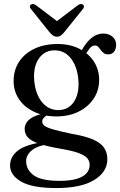

<svg xmlns="http://www.w3.org/2000/svg" viewBox="-20 -701 608 973"><path d="M347.5 -22Q285 -35 251.8 -44.5Q218.5 -54 206.2 -63.2Q194 -72.5 194 -84.5Q194 -95.5 203 -105Q212 -114.5 228 -122.5L215 -128.5Q173 -121 148.8 -108.5Q124.5 -96 114.8 -80.2Q105 -64.5 105 -48Q105 -23.5 120 -5.8Q135 12 175.2 26.2Q215.5 40.5 291 53.5Q347 63 378.2 74.5Q409.5 86 422 100.5Q434.5 115 434.5 134.5Q434.5 159.5 417.8 177.8Q401 196 367.2 205.8Q333.5 215.5 282.5 215.5Q189.5 215.5 151 187.5Q112.5 159.5 112.5 115Q112.5 85 140.8 61.2Q169 37.5 224 30.5L212 17.5Q113 29.5 72 61Q31 92.5 31 137.5Q31 187 87.5 219.5Q144 252 266 252Q390.5 252 457.2 211.2Q524 170.5 524 106Q524 72 507.2 47.5Q490.5 23 451.8 6Q413 -11 347.5 -22ZM378.5 -421.5 407 -415Q422.5 -441 434.5 -455.8Q446.5 -470.5 461.5 -470.5Q471 -470.5 477.5 -463.8Q484 -457 490 -448.2Q496 -439.5 505 -432.5Q514 -425.5 528.5 -425.5Q547.5 -425.5 558 -438.8Q568.5 -452 568.5 -474Q568.5 -499.5 549.8 -515.2Q531 -531 503.5 -531Q471 -531 444 -509Q417 -487 395 -447.5ZM482.5 -297Q482.5 -347.5 456.2 -388.5Q430 -429.5 382.5 -453.8Q335 -478 271 -478Q204.5 -478 154.2 -454Q104 -430 76.5 -387.8Q49 -345.5 49 -290Q49 -239 76.2 -198.5Q103.5 -158 152.5 -134.5Q201.5 -111 267 -111Q329 -111 377.8 -135Q426.5 -159 454.5 -200.8Q482.5 -242.5 482.5 -297ZM255.5 -446Q309.5 -446.5 342.5 -400.8Q375.5 -355 378 -281Q379.5 -219 351.8 -181.2Q324 -143.5 275.5 -143Q240.5 -143 213.2 -163.5Q186 -184 170 -221.8Q154 -259.5 152.5 -310Q151.5 -350 164 -380.5Q176.5 -411 200 -428.5Q223.5 -446 255.5 -446ZM288.5 -579 162.5 -674.5Q155 -680 148 -680.5Q141 -681 135.5 -677Q131.5 -674 131.5 -667.8Q131.5 -661.5 137.5 -654.5L232 -536.5Q241 -526.5 249.2 -520.8Q257.5 -515 269 -515Q280 -515 288 -520.8Q296 -526.5 304.5 -536.5L399.5 -654.5Q405.5 -661.5 405.5 -667.8Q405.5 -674 401 -677Q396.5 -681 389.2 -680.5Q382 -680 374.5 -674.5L248.5 -579Z"/></svg>

Font: Fraunces 18pt
Style: Regular
Weight: 400
Version: Version 1.000;[b76b70a41]